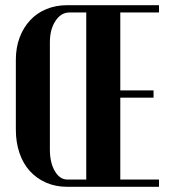

<svg xmlns="http://www.w3.org/2000/svg" viewBox="-20 -719 653 739"><path d="M41 -489Q41 -536 55.5 -574.5Q70 -613 96 -641Q122 -669 158.5 -684Q195 -699 239 -699H592V-671H443V-371H571V-343H443V-28H592V0H239Q194 0 157.5 -16Q121 -32 95 -60.5Q69 -89 55 -130Q41 -171 41 -220ZM172 -556V-143Q172 -93 191 -60.5Q210 -28 239 -28H312V-671H247Q215 -671 193.5 -638.5Q172 -606 172 -556Z"/></svg>

Font: Moniqa Black Heading
Style: Regular
Weight: 900
Designer: Rajesh Rajput
Foundry: Rajesh Rajput
Version: Version 1.000